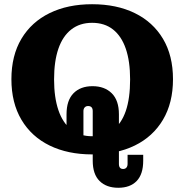

<svg xmlns="http://www.w3.org/2000/svg" viewBox="-20 -716 873 909"><path d="M416 15Q301 15 215 -27Q129 -69 81.5 -149Q34 -229 34 -341Q34 -453 81.5 -532.5Q129 -612 215 -654Q301 -696 416 -696Q532 -696 618 -654Q704 -612 751.5 -532.5Q799 -453 799 -341Q799 -229 751.5 -149Q704 -69 618 -27Q532 15 416 15ZM416 -71Q475 -71 515 -101Q555 -131 575.5 -190.5Q596 -250 596 -340Q596 -426 575.5 -485.5Q555 -545 515 -576.5Q475 -608 416 -608Q358 -608 317.5 -576.5Q277 -545 256.5 -485.5Q236 -426 236 -340Q236 -255 256.5 -194.5Q277 -134 317.5 -102.5Q358 -71 416 -71ZM295 -175Q295 -241 328 -274.5Q361 -308 418 -308Q475 -308 509 -274.5Q543 -241 543 -175V0H419V-190Q419 -214 397 -214Q387 -214 381 -207.5Q375 -201 375 -190V-30H295ZM540 173Q484 173 451.5 141Q419 109 419 45V0H543V60Q543 84 563 84Q573 84 578.5 77.5Q584 71 584 60V17H658V45Q658 109 627 141Q596 173 540 173Z"/></svg>

Font: Montagu Slab 144pt
Style: Bold
Weight: 700
Designer: Florian Karsten
Foundry: Florian Karsten
Version: Version 1.000